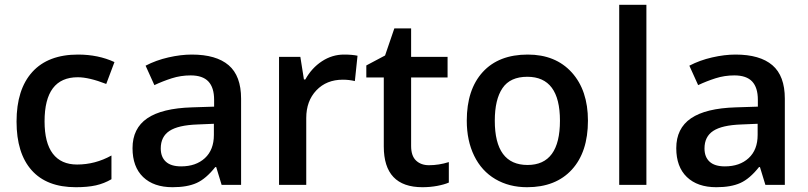

<svg xmlns="http://www.w3.org/2000/svg" viewBox="-20 -780 3409 810"><path d="M299.8 9.8Q177.2 9.8 113.5 -61.8Q49.8 -133.3 49.8 -267.1Q49.8 -403.3 116.5 -476.6Q183.1 -549.8 309.1 -549.8Q394.5 -549.8 462.9 -518.1L428.2 -425.8Q355.5 -454.1 308.1 -454.1Q168 -454.1 168 -268.1Q168 -177.2 202.9 -131.6Q237.8 -85.9 305.2 -85.9Q381.8 -85.9 450.2 -124V-23.9Q419.4 -5.9 384.5 2Q349.6 9.8 299.8 9.8Z M915 0 892.1 -75.2H888.2Q849.1 -25.9 809.6 -8.1Q770 9.8 708 9.8Q628.4 9.8 583.7 -33.2Q539.1 -76.2 539.1 -154.8Q539.1 -238.3 601.1 -280.8Q663.1 -323.2 790 -327.1L883.3 -330.1V-358.9Q883.3 -410.6 859.1 -436.3Q835 -461.9 784.2 -461.9Q742.7 -461.9 704.6 -449.7Q666.5 -437.5 631.3 -420.9L594.2 -502.9Q638.2 -525.9 690.4 -537.8Q742.7 -549.8 789.1 -549.8Q892.1 -549.8 944.6 -504.9Q997.1 -460 997.1 -363.8V0ZM744.1 -78.1Q806.6 -78.1 844.5 -113Q882.3 -147.9 882.3 -210.9V-257.8L813 -254.9Q731.9 -252 695.1 -227.8Q658.2 -203.6 658.2 -153.8Q658.2 -117.7 679.7 -97.9Q701.2 -78.1 744.1 -78.1Z M1431.2 -549.8Q1465.8 -549.8 1488.3 -544.9L1477.1 -438Q1452.6 -443.8 1426.3 -443.8Q1357.4 -443.8 1314.7 -398.9Q1272 -354 1272 -282.2V0H1157.2V-540H1247.1L1262.2 -444.8H1268.1Q1294.9 -493.2 1338.1 -521.5Q1381.3 -549.8 1431.2 -549.8Z M1789.6 -83Q1831.5 -83 1873.5 -96.2V-9.8Q1854.5 -1.5 1824.5 4.2Q1794.4 9.8 1762.2 9.8Q1599.1 9.8 1599.1 -162.1V-453.1H1525.4V-503.9L1604.5 -545.9L1643.6 -660.2H1714.4V-540H1868.2V-453.1H1714.4V-164.1Q1714.4 -122.6 1735.1 -102.8Q1755.9 -83 1789.6 -83Z M2460.4 -271Q2460.4 -138.7 2392.6 -64.5Q2324.7 9.8 2203.6 9.8Q2127.9 9.8 2069.8 -24.4Q2011.7 -58.6 1980.5 -122.6Q1949.2 -186.5 1949.2 -271Q1949.2 -402.3 2016.6 -476.1Q2084 -549.8 2206.5 -549.8Q2323.7 -549.8 2392.1 -474.4Q2460.4 -398.9 2460.4 -271ZM2067.4 -271Q2067.4 -84 2205.6 -84Q2342.3 -84 2342.3 -271Q2342.3 -456.1 2204.6 -456.1Q2132.3 -456.1 2099.9 -408.2Q2067.4 -360.4 2067.4 -271Z M2707 0H2592.3V-759.8H2707Z M3209 0 3186 -75.2H3182.1Q3143.1 -25.9 3103.5 -8.1Q3064 9.8 3002 9.8Q2922.4 9.8 2877.7 -33.2Q2833 -76.2 2833 -154.8Q2833 -238.3 2895 -280.8Q2957 -323.2 3084 -327.1L3177.2 -330.1V-358.9Q3177.2 -410.6 3153.1 -436.3Q3128.9 -461.9 3078.1 -461.9Q3036.6 -461.9 2998.5 -449.7Q2960.4 -437.5 2925.3 -420.9L2888.2 -502.9Q2932.1 -525.9 2984.4 -537.8Q3036.6 -549.8 3083 -549.8Q3186 -549.8 3238.5 -504.9Q3291 -460 3291 -363.8V0ZM3038.1 -78.1Q3100.6 -78.1 3138.4 -113Q3176.3 -147.9 3176.3 -210.9V-257.8L3106.9 -254.9Q3025.9 -252 2989 -227.8Q2952.1 -203.6 2952.1 -153.8Q2952.1 -117.7 2973.6 -97.9Q2995.1 -78.1 3038.1 -78.1Z"/></svg>

Font: f0_53748          
Style: Regular
Weight: 600
Foundry: Ascender Corporation
Version: Version 1.10